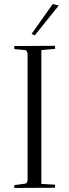

<svg xmlns="http://www.w3.org/2000/svg" viewBox="-20 -926 342 947"><path d="M50 1 51 -13 103 -20Q113 -21 115 -33H116V-665H115Q113 -678 103 -679L51 -684L50 -699L251 -700Q251 -699 252 -685L184 -679V-19L252 -15Q252 -14 251 0ZM240 -906 270 -899 151 -751 136 -759Z"/></svg>

Font: Antic Didone
Style: Regular
Weight: 400
Designer: Santiago Orozco
Foundry: Santiago Orozco
Version: Version 2.000